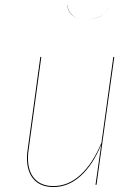

<svg xmlns="http://www.w3.org/2000/svg" viewBox="-20 -747 557 776"><path d="M89 -109Q89 -126 92 -144L143 -517H147L96 -144Q93 -126 93 -109Q93 -54 120 -24.5Q147 5 196 5Q256 5 305.5 -40.5Q355 -86 390 -170L438 -517H442L370 0H366L389 -162Q355 -80 305.5 -35.5Q256 9 196 9Q145 9 117 -21.5Q89 -52 89 -109ZM251 -727 252 -726Q256 -699 275 -683.5Q294 -668 330 -668Q397 -668 422 -724Q410 -696 386 -682Q362 -668 330 -668Q260 -668 251 -727Z"/></svg>

Font: Fira Sans Condensed Four
Style: Italic
Weight: 100
Width: 3
Italic angle: -8°
Designer: bBox Type GmbH & Carrois Corporate GbR & Edenspiekermann AG
Foundry: bBox Type GmbH & Carrois Corporate GbR & Edenspiekermann AG
Version: Version 4.301